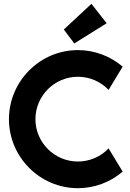

<svg xmlns="http://www.w3.org/2000/svg" viewBox="-20 -973 680 1008"><path d="M550 -194C509 -150 450 -125 389 -125C266 -125 166 -225 166 -347C166 -470 266 -570 389 -570C450 -570 509 -545 550 -501L624 -623C559 -679 475 -710 389 -710C190 -710 27 -547 27 -347C27 -148 190 15 389 15C475 15 559 -16 624 -72ZM540 -851 460 -953 315 -818 370 -745Z"/></svg>

Font: Righteous
Style: Regular
Weight: 400
Designer: Astigmatic (AOETI)
Foundry: Astigmatic (AOETI)
Version: Version 1.000